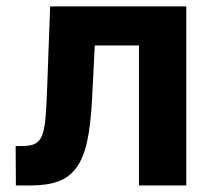

<svg xmlns="http://www.w3.org/2000/svg" viewBox="-20 -565 645 585"><path d="M27.7 -120H45.8Q63.2 -120 75.3 -122.9Q87.4 -125.7 95.5 -133.2Q103.7 -140.6 108.7 -153.6Q113.6 -166.5 116.5 -187Q119.3 -207.4 120.9 -236.2Q122.5 -264.9 123.9 -304L132.8 -545.5H547.6V0H403.4V-426.5H268.8L260.3 -259.9Q256.4 -184.7 245.6 -134.6Q234.7 -84.5 213.2 -54.7Q191.8 -24.9 157.8 -12.4Q123.9 0 73.9 0H28.4Z"/></svg>

Font: Cannonade
Style: Bold
Weight: 700
Designer: Rasmus Andersson
Foundry: rsms
Version: Version 3.012;git-f93a4a705